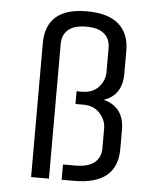

<svg xmlns="http://www.w3.org/2000/svg" viewBox="-50 -708 622 751"><g transform="rotate(5 261.5 -332.5)"><path d="M428 -525V-435Q428 -350 357 -326Q438 -304 438 -215V-140Q438 0 269 0H220V-60H269Q318 -60 343 -80Q368 -100 368 -136V-215Q368 -247 344 -273.5Q320 -300 279 -300H248V-350H269Q311 -350 334.5 -376Q358 -402 358 -435V-529Q358 -565 334.5 -585Q311 -605 264 -605Q217 -605 193.5 -585Q170 -565 170 -529V0H100V-525Q100 -665 261 -665Q345 -665 386.5 -628.5Q428 -592 428 -525Z"/></g></svg>

Font: Unica One
Style: Regular
Weight: 400
Designer: Eduardo Rodriguez Tunni
Foundry: Eduardo Rodriguez Tunni
Version: Version 1.001